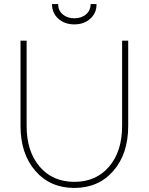

<svg xmlns="http://www.w3.org/2000/svg" viewBox="-20 -900 732 945"><path d="M581 -280V-700H611V-280Q611 -143 538 -59Q465 25 346 25Q227 25 154 -59Q81 -143 81 -280V-700H111V-280Q111 -155 175 -80Q239 -5 346 -5Q453 -5 517 -80Q581 -155 581 -280ZM426 -880H455Q456 -837 425 -808.5Q394 -780 346 -780Q298 -780 267 -808Q236 -836 236 -880H266Q266 -849 288.5 -829.5Q311 -810 346 -810Q381 -810 403.5 -829.5Q426 -849 426 -880Z"/></svg>

Font: Metropolitano Thin
Style: Regular
Weight: 250
Designer: Fonts by Alex Slobzheninov & Chris M. Simpson / Changes by Cristiano Sobral
Foundry: Fonts by Alex Slobzheninov & Chris M. Simpson / Changes by Cristiano Sobral
Version: Version 1.00;August 30, 2020;FontCreator 13.0.0.2681 64-bit